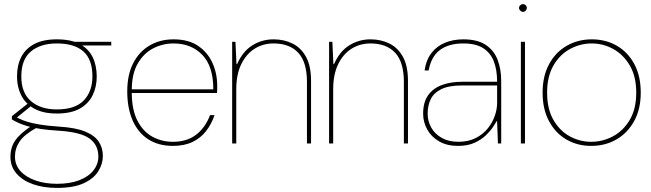

<svg xmlns="http://www.w3.org/2000/svg" viewBox="-20 -700 3178 937"><path d="M258 217Q192 217 141 199Q90 181 60.5 147Q31 113 31 66Q31 35 41 10Q51 -15 74.5 -38.5Q98 -62 139 -89L161 -78Q99 -44 76 -10Q53 24 53 64Q53 105 79.5 134.5Q106 164 152.5 180.5Q199 197 258 197Q322 197 367 179.5Q412 162 436 131.5Q460 101 460 64Q460 8 417.5 -23.5Q375 -55 268 -62Q217 -65 180 -70.5Q143 -76 117 -83.5Q91 -91 72 -99.5Q53 -108 38 -117V-133L120 -198L142 -191L53 -119L47 -133Q61 -128 75.5 -120.5Q90 -113 112.5 -106Q135 -99 172 -92.5Q209 -86 269 -82Q349 -77 395.5 -58Q442 -39 462 -8.5Q482 22 482 61Q482 100 459.5 136Q437 172 388 194.5Q339 217 258 217ZM257 -146Q190 -146 147 -170Q104 -194 83.5 -235Q63 -276 63 -326Q63 -381 83.5 -421.5Q104 -462 147 -485Q190 -508 257 -508Q327 -508 369.5 -485Q412 -462 432 -421.5Q452 -381 452 -326Q452 -276 432 -235Q412 -194 369.5 -170Q327 -146 257 -146ZM257 -166Q347 -166 389 -210Q431 -254 431 -327Q431 -410 387 -449Q343 -488 257 -488Q178 -488 131 -449Q84 -410 84 -327Q84 -247 131 -206.5Q178 -166 257 -166ZM352 -478 343 -496H523V-478Z M824 12Q753 12 703 -20.5Q653 -53 627 -113Q601 -173 601 -254Q601 -335 630 -391.5Q659 -448 710 -478Q761 -508 827 -508Q900 -508 947 -476Q994 -444 1017 -392.5Q1040 -341 1040 -282Q1040 -272 1040 -264.5Q1040 -257 1039 -246H612V-264H1021Q1021 -377 967 -432.5Q913 -488 827 -488Q775 -488 728.5 -464.5Q682 -441 652.5 -390.5Q623 -340 623 -259V-250Q623 -165 650.5 -111.5Q678 -58 723.5 -33Q769 -8 824 -8Q892 -8 937 -42.5Q982 -77 1005 -138H1027Q1012 -94 985.5 -60Q959 -26 919 -7Q879 12 824 12Z M1113 0V-496H1129L1134 -387H1137Q1165 -450 1212 -479Q1259 -508 1315 -508Q1366 -508 1407.5 -487.5Q1449 -467 1473.5 -422.5Q1498 -378 1498 -305V0H1478V-300Q1478 -397 1435.5 -442.5Q1393 -488 1315 -488Q1264 -488 1223 -462.5Q1182 -437 1157.5 -387Q1133 -337 1133 -264V0Z M1586 0V-496H1602L1607 -387H1610Q1638 -450 1685 -479Q1732 -508 1788 -508Q1839 -508 1880.5 -487.5Q1922 -467 1946.5 -422.5Q1971 -378 1971 -305V0H1951V-300Q1951 -397 1908.5 -442.5Q1866 -488 1788 -488Q1737 -488 1696 -462.5Q1655 -437 1630.5 -387Q1606 -337 1606 -264V0Z M2215 12Q2161 12 2123 -10Q2085 -32 2065 -68Q2045 -104 2045 -145Q2045 -200 2068.5 -234Q2092 -268 2135 -284.5Q2178 -301 2236 -301H2406Q2406 -359 2390 -400.5Q2374 -442 2338 -465Q2302 -488 2241 -488Q2170 -488 2127 -456Q2084 -424 2072 -356H2052Q2060 -409 2086.5 -442.5Q2113 -476 2153 -492Q2193 -508 2241 -508Q2310 -508 2350.5 -481Q2391 -454 2408.5 -408Q2426 -362 2426 -305V0H2410L2406 -108H2403Q2399 -100 2386.5 -81Q2374 -62 2352 -40.5Q2330 -19 2296.5 -3.5Q2263 12 2215 12ZM2217 -8Q2266 -8 2302 -26.5Q2338 -45 2361 -74Q2384 -103 2395 -135.5Q2406 -168 2406 -197V-283H2236Q2170 -283 2133 -264.5Q2096 -246 2081.5 -215Q2067 -184 2067 -145Q2067 -109 2084.5 -77.5Q2102 -46 2136 -27Q2170 -8 2217 -8Z M2522 0V-496H2542V0ZM2532 -642Q2525 -642 2519 -648Q2513 -654 2513 -661Q2513 -669 2519 -674.5Q2525 -680 2532 -680Q2540 -680 2545.5 -674.5Q2551 -669 2551 -661Q2551 -654 2545.5 -648Q2540 -642 2532 -642Z M2865 12Q2798 12 2744.5 -19Q2691 -50 2659.5 -108.5Q2628 -167 2628 -248Q2628 -329 2660 -387.5Q2692 -446 2746.5 -477Q2801 -508 2868 -508Q2936 -508 2990 -477Q3044 -446 3075.5 -387.5Q3107 -329 3107 -248Q3107 -167 3074.5 -108.5Q3042 -50 2987.5 -19Q2933 12 2865 12ZM2865 -8Q2921 -8 2971 -34.5Q3021 -61 3053 -114.5Q3085 -168 3085 -248Q3085 -327 3053.5 -380.5Q3022 -434 2972.5 -461Q2923 -488 2868 -488Q2812 -488 2762 -461Q2712 -434 2681 -380.5Q2650 -327 2650 -248Q2650 -168 2681 -114.5Q2712 -61 2761 -34.5Q2810 -8 2865 -8Z"/></svg>

Font: DM Sans 36pt Thin
Style: Regular
Weight: 250
Designer: Colophon Foundry, Jonny Pinhorn
Foundry: Colophon Foundry
Version: Version 4.004;gftools[0.9.30]